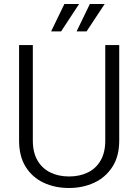

<svg xmlns="http://www.w3.org/2000/svg" viewBox="-20 -938 695 968"><path d="M581.1 -710.9V-229.5Q581.1 -149.9 546.6 -96.7Q512.2 -43.5 454.8 -16.8Q397.5 9.8 328.1 9.8Q256.8 9.8 200 -16.8Q143.1 -43.5 109.6 -96.7Q76.2 -149.9 76.2 -229.5V-710.9H145.5V-229.5Q145.5 -169.4 168.9 -129.2Q192.4 -88.9 233.6 -68.6Q274.9 -48.3 328.1 -48.3Q381.8 -48.3 423.1 -68.6Q464.4 -88.9 487.5 -129.2Q510.7 -169.4 510.7 -229.5V-710.9ZM304.7 -918H378.9L288.1 -779.8H237.8ZM433.1 -918H507.8L416.5 -779.8H366.2Z"/></svg>

Font: Heebo Light
Style: Regular
Weight: 300
Designer: Oded Ezer
Foundry: Ezer Type House
Version: Version 3.100